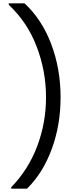

<svg xmlns="http://www.w3.org/2000/svg" viewBox="-20 -954 494 1160"><path d="M48 186V177Q151 71 204.5 -70Q258 -211 258 -366Q258 -525 201.5 -672.5Q145 -820 33 -925V-934H128Q233 -837 289.5 -687.5Q346 -538 346 -366Q346 -198 292.5 -53Q239 92 143 186Z"/></svg>

Font: Poppins A&M
Style: Regular-A&M
Weight: 400
Designer: Ninad Kale (Devanagari), Jonny Pinhorn (Latin)
Foundry: Indian Type Foundry
Version: 4.004